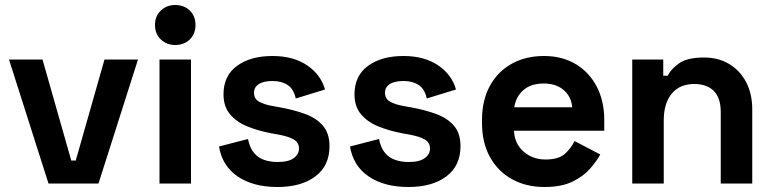

<svg xmlns="http://www.w3.org/2000/svg" viewBox="-20 -734 3095 768"><path d="M174 0 16 -496H150L265 -92H283L398 -496H532L374 0Z M618 0V-496H744V0ZM681 -554Q647 -554 623.5 -576Q600 -598 600 -634Q600 -670 623.5 -692Q647 -714 681 -714Q716 -714 739 -692Q762 -670 762 -634Q762 -598 739 -576Q716 -554 681 -554Z M1090 14Q993 14 931 -28Q869 -70 856 -148L972 -178Q979 -143 995.5 -123Q1012 -103 1036.5 -94.5Q1061 -86 1090 -86Q1134 -86 1155 -101.5Q1176 -117 1176 -140Q1176 -163 1156 -175.5Q1136 -188 1092 -196L1064 -201Q1012 -211 969 -228.5Q926 -246 900 -277Q874 -308 874 -357Q874 -431 928 -470.5Q982 -510 1070 -510Q1153 -510 1208 -473Q1263 -436 1280 -376L1163 -340Q1155 -378 1130.5 -394Q1106 -410 1070 -410Q1034 -410 1015 -397.5Q996 -385 996 -363Q996 -339 1016 -327.5Q1036 -316 1070 -310L1098 -305Q1154 -295 1199.5 -278.5Q1245 -262 1271.5 -231.5Q1298 -201 1298 -149Q1298 -71 1241.5 -28.5Q1185 14 1090 14Z M1614 14Q1517 14 1455 -28Q1393 -70 1380 -148L1496 -178Q1503 -143 1519.5 -123Q1536 -103 1560.5 -94.5Q1585 -86 1614 -86Q1658 -86 1679 -101.5Q1700 -117 1700 -140Q1700 -163 1680 -175.5Q1660 -188 1616 -196L1588 -201Q1536 -211 1493 -228.5Q1450 -246 1424 -277Q1398 -308 1398 -357Q1398 -431 1452 -470.5Q1506 -510 1594 -510Q1677 -510 1732 -473Q1787 -436 1804 -376L1687 -340Q1679 -378 1654.5 -394Q1630 -410 1594 -410Q1558 -410 1539 -397.5Q1520 -385 1520 -363Q1520 -339 1540 -327.5Q1560 -316 1594 -310L1622 -305Q1678 -295 1723.5 -278.5Q1769 -262 1795.5 -231.5Q1822 -201 1822 -149Q1822 -71 1765.5 -28.5Q1709 14 1614 14Z M2158 14Q2084 14 2027.5 -17.5Q1971 -49 1939.5 -106.5Q1908 -164 1908 -242V-254Q1908 -332 1939 -389.5Q1970 -447 2026 -478.5Q2082 -510 2156 -510Q2229 -510 2283 -477.5Q2337 -445 2367 -387.5Q2397 -330 2397 -254V-211H2036Q2038 -160 2074 -128Q2110 -96 2162 -96Q2215 -96 2240 -119Q2265 -142 2278 -170L2381 -116Q2367 -90 2340.5 -59.5Q2314 -29 2270 -7.5Q2226 14 2158 14ZM2037 -305H2269Q2265 -348 2234.5 -374Q2204 -400 2155 -400Q2104 -400 2074 -374Q2044 -348 2037 -305Z M2509 0V-496H2633V-431H2651Q2663 -457 2696 -480.5Q2729 -504 2796 -504Q2854 -504 2897.5 -477.5Q2941 -451 2965 -404.5Q2989 -358 2989 -296V0H2863V-286Q2863 -342 2835.5 -370Q2808 -398 2757 -398Q2699 -398 2667 -359.5Q2635 -321 2635 -252V0Z"/></svg>

Font: Space Grotesk Light
Style: Bold
Weight: 700
Version: Version 2.000